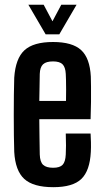

<svg xmlns="http://www.w3.org/2000/svg" viewBox="-20 -787 440 816"><path d="M206.5 8.5Q121.5 8.5 83.2 -26.5Q45 -61.5 40.5 -141.5Q39.5 -170 39 -211.2Q38.5 -252.5 38.5 -297.8Q38.5 -343 39 -385Q39.5 -427 40.5 -457Q46 -538.5 84 -573.5Q122 -608.5 205.5 -608.5Q287.5 -608.5 324.8 -574.2Q362 -540 366 -461.5Q366.5 -448 366.8 -419.2Q367 -390.5 366.8 -353.8Q366.5 -317 365 -280.5H147Q147 -244 147.8 -206.8Q148.5 -169.5 149 -130.5Q150 -99 163.2 -86.5Q176.5 -74 206 -74Q234 -74 246 -86.5Q258 -99 259.5 -130.5Q260.5 -145.5 260.5 -168.5Q260.5 -191.5 259.5 -219.5H365Q366 -206 366.5 -182.8Q367 -159.5 366 -141.5Q362 -61.5 325.8 -26.5Q289.5 8.5 206.5 8.5ZM147 -358H260.5Q261 -382.5 261 -406Q261 -429.5 260.5 -447.2Q260 -465 259.5 -473Q258 -501.5 245.8 -513.8Q233.5 -526 205.5 -526Q176 -526 163 -513.8Q150 -501.5 149 -473Q148.5 -442.5 148 -414Q147.5 -385.5 147 -358ZM174 -641 100.5 -767H165.5L203 -696.5L240.5 -767H305.5L232 -641Z"/></svg>

Font: Big Shoulders Display Thin
Style: Bold
Weight: 700
Version: Version 2.002